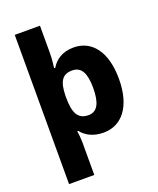

<svg xmlns="http://www.w3.org/2000/svg" viewBox="-177 -865 993 1209"><g transform="rotate(-20 319.0 -260.0)"><path d="M594 -276C594 -462 511 -559 392 -559C316 -559 267 -523 241 -478H233C236 -498 241 -537 241 -580V-760H72V240H241V20C241 -1 238 -35 234 -55H241C269 -20 315 10 389 10C509 10 594 -88 594 -276ZM422 -278C422 -179 397 -126 336 -126C264 -126 241 -179 241 -277V-292C243 -382 266 -426 334 -426C396 -426 422 -376 422 -278Z"/></g></svg>

Font: Noto Sans Telugu ExtraBold
Style: Regular
Weight: 800
Designer: Jelle Bosma - Monotype Design Team
Foundry: Monotype Imaging Inc.
Version: Version 2.005